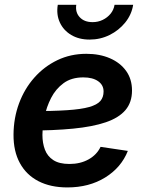

<svg xmlns="http://www.w3.org/2000/svg" viewBox="-20 -780 621 811"><path d="M264.6 11.7Q193.8 11.7 142.6 -14.6Q91.3 -41 64 -91.1Q36.6 -141.1 37.1 -211.9Q37.6 -281.7 60.5 -343.5Q83.5 -405.3 125 -452.1Q166.5 -499 222.4 -525.9Q278.3 -552.7 344.7 -552.7Q400.9 -552.7 444.3 -533.9Q487.8 -515.1 512.7 -480.5Q537.6 -445.8 537.6 -397.5Q537.6 -347.7 509.8 -314.9Q481.9 -282.2 426.5 -263.4Q371.1 -244.6 288.6 -236.6Q206.1 -228.5 97.2 -228.5L110.8 -310.5Q203.1 -310.5 262.9 -314.5Q322.8 -318.4 356.4 -327.9Q390.1 -337.4 403.8 -353.3Q417.5 -369.1 417.5 -393.6Q417.5 -420.9 394.5 -437Q371.6 -453.1 332 -453.1Q281.7 -453.1 248.5 -428.7Q215.3 -404.3 195.8 -366.2Q176.3 -328.1 168 -286.4Q159.7 -244.6 159.2 -210Q159.2 -175.8 169.7 -147.9Q180.2 -120.1 205.1 -103.8Q230 -87.4 273.4 -87.4Q319.3 -87.4 354 -106.7Q388.7 -126 404.8 -159.7L520 -142.6Q492.2 -72.3 424.3 -30.3Q356.4 11.7 264.6 11.7ZM358.4 -612.8Q313.5 -612.8 280.8 -632.3Q248 -651.9 232.7 -685.3Q217.3 -718.8 224.1 -759.8H302.2Q297.4 -728 316.7 -707.3Q335.9 -686.5 371.1 -686.5Q394 -686.5 413.8 -696Q433.6 -705.6 447 -721.9Q460.4 -738.3 463.9 -759.8H542.5Q536.1 -718.8 509.3 -685.3Q482.4 -651.9 443.1 -632.3Q403.8 -612.8 358.4 -612.8Z"/></svg>

Font: Inter 16pt SemiBold
Style: Italic
Weight: 600
Italic angle: -9.3988°
Version: Version 4.001;git-66647c0bb